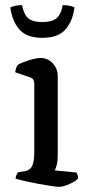

<svg xmlns="http://www.w3.org/2000/svg" viewBox="-20 -725 348 745"><path d="M209.4 0Q201.6 0 179 -3.3Q156.4 -6.5 128.8 -11.7Q101.2 -16.9 76.8 -22.4Q52.4 -28 40.6 -32Q40.6 -39.5 43.9 -46.2Q47.2 -52.8 50 -56.4L77.7 -61.1Q88.7 -63.1 96.6 -69.9Q104.5 -76.6 108.8 -92.9Q113 -109.1 113 -139.1V-399.9Q113 -408.1 109.8 -414.8Q106.6 -421.5 97.4 -424.5L39.1 -444.6Q40.1 -455 43.4 -463Q46.6 -471 50 -474Q66.3 -483.1 93.6 -491.6Q121 -500 137.2 -500Q165 -500 184.5 -479.5Q204 -459 204 -429.8V-120.5Q204 -100 200.1 -84.8Q196.2 -69.7 192.4 -63.9L276.1 -55.6Q278.4 -52.4 280.6 -46.7Q282.9 -41 282.9 -33Q277.7 -25.4 263.7 -17.9Q249.8 -10.3 235 -5.2Q220.2 0 209.4 0ZM144.2 -578.2Q82.8 -578.2 54.6 -611.4Q26.5 -644.6 20.2 -696.2Q26.5 -699.2 38.2 -702.2Q49.9 -705.2 65.2 -705.2Q73.2 -667 90.7 -653.2Q108.2 -639.4 144.2 -639.4Q180.2 -639.4 198.2 -653.2Q216.2 -667 223.4 -705.2Q240 -705.2 252 -702.2Q263.9 -699.2 269.1 -696.2Q262.1 -642.3 233.6 -610.3Q205 -578.2 144.2 -578.2Z"/></svg>

Font: Texturina Medium
Style: Regular
Weight: 500
Designer: Guillermo Torres Carreño
Foundry: Omnibus-Type
Version: Version 1.003